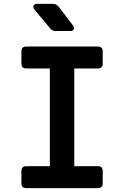

<svg xmlns="http://www.w3.org/2000/svg" viewBox="-20 -970 640 990"><path d="M115.1 0Q90.4 0 90.4 -24.7V-88.3Q90.4 -113 115.1 -113H237V-617H115.1Q90.4 -617 90.4 -641.7V-705.3Q90.4 -730 115.1 -730H484.9Q509.6 -730 509.6 -705.3V-641.7Q509.6 -617 484.9 -617H363V-113H484.9Q509.6 -113 509.6 -88.3V-24.7Q509.6 0 484.9 0ZM268 -810Q249.4 -810 238.1 -824.3L158.5 -919.7Q148.8 -932.5 152.9 -941.2Q157 -950 172.9 -950H252.8Q271.3 -950 282.6 -935.1L355.3 -839.9Q365 -827.5 360.4 -818.8Q355.7 -810 340.4 -810Z"/></svg>

Font: Pitagon Sans Mono
Style: Regular
Weight: 400
Monospace: yes
Designer: Travis Tran
Foundry: Pitagon
Version: Version 1.001;gftools[0.9.26]